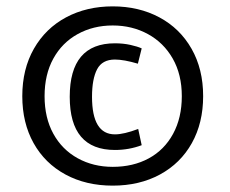

<svg xmlns="http://www.w3.org/2000/svg" viewBox="-20 -579 723 603"><path d="M334 4Q250 4 185.5 -31Q121 -66 85.5 -129.5Q50 -193 50 -277Q50 -362 86.5 -426Q123 -490 187.5 -524.5Q252 -559 334 -559Q416 -559 480.5 -524.5Q545 -490 581.5 -426Q618 -362 618 -277Q618 -193 582.5 -129.5Q547 -66 482.5 -31Q418 4 334 4ZM551 -277Q551 -345 522.5 -395Q494 -445 444.5 -472Q395 -499 334 -499Q273 -499 224 -472Q175 -445 147.5 -395Q120 -345 120 -277Q120 -209 147.5 -159Q175 -109 224 -82Q273 -55 334 -55Q398 -55 447 -81.5Q496 -108 523.5 -158.5Q551 -209 551 -277ZM269 -275Q269 -157 341 -157Q369 -157 414 -174L425 -123Q385 -108 341 -108Q199 -108 199 -275Q199 -443 341 -443Q367 -443 389.5 -438Q412 -433 425 -427L413 -379Q369 -392 341 -392Q301 -392 285 -361.5Q269 -331 269 -275Z"/></svg>

Font: Voces
Style: Regular
Weight: 400
Designer: Ana Paula Megda, Pablo Ugerman
Foundry: Ana Paula Megda, Pablo Ugerman
Version: Version 1.100